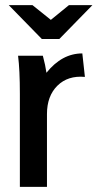

<svg xmlns="http://www.w3.org/2000/svg" viewBox="-20 -724 378 744"><path d="M146 -508Q156 -471 160 -442Q220 -517 299 -517L309 -426Q243 -432 202.5 -392Q162 -352 162 -282V0H57V-360Q57 -453 50 -508ZM14 -704H106L177 -647L247 -704H338L210 -573H142Z"/></svg>

Font: LT Superior Semi-bold
Style: Regular
Weight: 600
Designer: Daniel Lyons
Foundry: LyonsType
Version: Version 1.0